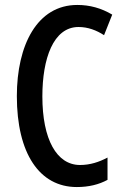

<svg xmlns="http://www.w3.org/2000/svg" viewBox="-20 -745 497 775"><path d="M297 -636C335 -636 369 -623 400 -603L433 -686C389 -712 343 -725 292 -725C130 -725 48 -563 48 -357C48 -126 139 10 290 10C338 10 379 0 414 -19V-109C380 -91 344 -79 303 -79C209 -79 151 -182 151 -356C151 -508 195 -636 297 -636Z"/></svg>

Font: Noto Sans Arabic ExtCond Med
Style: Regular
Weight: 500
Width: 2
Designer: Monotype Design Team, Nadine Chahine, Nizar Qandah and Khaled Hosny
Foundry: Monotype Imaging Inc.
Version: Version 2.012